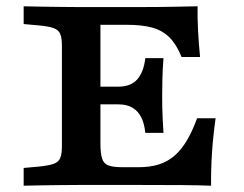

<svg xmlns="http://www.w3.org/2000/svg" viewBox="-20 -591 777 611"><path d="M229.9 -2.4Q205.7 -2.4 173.6 -2Q141.5 -1.6 109.6 -1.2Q77.7 -0.8 55.3 0V-56.5L103.7 -60.9Q135 -64.1 150.8 -69.7Q166.6 -75.3 171.8 -88.4Q177 -101.6 177 -125.8V-445.2Q177 -469.8 171.8 -482.8Q166.6 -495.7 150.8 -501.5Q135 -507.3 103.7 -510.1L55.3 -514.5V-571Q77.7 -570.2 109.6 -569.8Q141.5 -569.4 173.6 -569Q205.7 -568.5 229.9 -568.5H239.5H416.3Q481.1 -568.5 527.6 -569.4Q574.1 -570.2 608.7 -571Q608.3 -531.6 610.3 -492.3Q612.3 -453 616.7 -409.7H557.8Q541.6 -449.4 519.9 -471.4Q498.2 -493.4 465.8 -502.7Q433.4 -512.1 383 -512.1H299.6V-135Q299.6 -102.7 304.9 -86.4Q310.1 -70.2 325 -64.5Q340 -58.9 369 -58.9H420.9Q457.4 -58.9 485.4 -67.7Q513.4 -76.6 535.2 -95.4Q557 -114.2 574.4 -143.5Q591.9 -172.8 607.2 -214.6H666.1Q658 -156.5 654.6 -104.6Q651.2 -52.8 651.7 0Q612.1 -1.6 557.7 -2Q503.3 -2.4 428.8 -2.4H239.5ZM262.4 -258.9V-315.3H449.2V-258.9ZM442.4 -168.2Q439.6 -197.5 429.4 -217.7Q419.2 -237.9 401.4 -248.4Q383.6 -258.9 356.6 -258.9V-315.3Q396.9 -315.3 417.2 -338.9Q437.5 -362.5 442.4 -405.9H500.2Q497.4 -366.5 496.8 -340.8Q496.1 -315.1 496.1 -287.1Q496.1 -269 496.3 -251.7Q496.6 -234.4 497.6 -214.5Q498.6 -194.6 500.2 -168.2Z"/></svg>

Font: Playfair 5pt SemiExpanded Light
Style: Regular
Weight: 300
Width: 6
Designer: Claus Eggers Sørensen
Foundry: Claus Eggers Sørensen
Version: Version 2.203